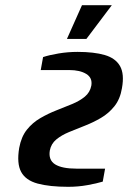

<svg xmlns="http://www.w3.org/2000/svg" viewBox="-20 -710 494 740"><path d="M243 10Q171 10 125 -2.5Q79 -15 61.5 -47.5Q44 -80 54 -140Q62 -183 83.5 -210Q105 -237 135 -254.5Q165 -272 197 -284.5Q229 -297 258 -309Q287 -321 307 -337.5Q327 -354 332 -380Q337 -410 312.5 -425Q288 -440 247 -440H137L146 -490Q170 -498 206 -504Q242 -510 279 -510Q342 -510 383.5 -498Q425 -486 442.5 -455.5Q460 -425 450 -370Q443 -328 421 -300.5Q399 -273 369 -255.5Q339 -238 307 -225.5Q275 -213 246 -201Q217 -189 197 -172.5Q177 -156 172 -130Q166 -93 192.5 -76.5Q219 -60 275 -60H385L376 -10Q353 -3 317 3.5Q281 10 243 10ZM238 -560 296 -690H411L313 -560Z"/></svg>

Font: Cuprum
Style: Bold Italic
Weight: 700
Italic angle: -10°
Designer: Jovanny Lemonad
Foundry: Jovanny Lemonad
Version: Version 3.000